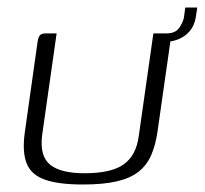

<svg xmlns="http://www.w3.org/2000/svg" viewBox="-20 -488 546 512"><path d="M131 -399 92 -125Q86 -71 114 -48.5Q142 -26 206 -26Q276 -26 309.5 -49.5Q343 -73 350 -125L389 -399Q390 -399 393.5 -399Q397 -399 401 -399Q405 -399 409 -399Q413 -399 414 -399Q424 -399 428 -397.5Q432 -396 433.5 -391Q435 -386 434 -375L400 -137Q395 -102 383.5 -75Q372 -48 350 -30.5Q328 -13 292 -4.5Q256 4 201 4Q136 4 99.5 -9Q63 -22 51 -52.5Q39 -83 46 -134L80 -375Q82 -389 86.5 -394Q91 -399 103 -399Q111 -399 117 -399Q123 -399 131 -399ZM405 -376 404 -399H425Q449 -399 459.5 -416Q470 -433 471 -445L474 -468H506L503 -448Q499 -412 473 -393Q447 -374 405 -376Z"/></svg>

Font: Genos Light
Style: Italic
Weight: 300
Italic angle: -8°
Designer: Robert E. Leuschke
Foundry: Robert E. Leuschke
Version: Version 1.010